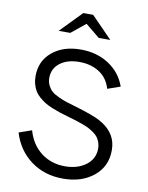

<svg xmlns="http://www.w3.org/2000/svg" viewBox="-98 -978 813 1058"><g transform="rotate(10 308.5 -449.0)"><path d="M303.2 -708Q393.1 -708 460.4 -664.1Q527.8 -620.1 554.2 -544.9L482.9 -520Q465.8 -579.1 418.7 -609.1Q371.6 -639.2 307.1 -639.2Q240.2 -639.2 199.2 -607.9Q158.2 -576.7 158.2 -523.9Q158.2 -501 167.5 -482.4Q176.8 -463.9 189.9 -451.9Q203.1 -439.9 229 -428Q254.9 -416 275.6 -409.4Q296.4 -402.8 333 -392.1Q426.8 -364.3 466.8 -343.3Q554.7 -296.9 565.4 -215.3Q566.9 -203.1 566.9 -189.9Q566.9 -100.1 500 -45.2Q433.1 9.8 328.1 9.8Q224.6 9.8 148.7 -46.1Q72.8 -102.1 43.9 -198.2L115.2 -223.1Q136.7 -146.5 193.1 -102.8Q249.5 -59.1 327.1 -59.1Q397.9 -59.1 444.6 -94.2Q491.2 -129.4 491.2 -187Q491.2 -205.1 485.6 -220.7Q480 -236.3 471.7 -248Q463.4 -259.8 447.8 -270.8Q432.1 -281.7 418.7 -289.1Q405.3 -296.4 382.1 -304.7Q358.9 -313 342.8 -318.1Q326.7 -323.2 298.8 -331.1Q269.5 -339.4 249.5 -345.9Q229.5 -352.5 204.8 -362.5Q180.2 -372.6 163.8 -382.6Q147.5 -392.6 130.6 -407Q113.8 -421.4 104 -437.3Q94.2 -453.1 88.1 -474.6Q82 -496.1 82 -521Q82 -605.5 143.6 -656.7Q205.1 -708 303.2 -708ZM280.8 -908.2H335.9L453.1 -788.1H388.2L309.1 -853L229 -788.1H164.1Z"/></g></svg>

Font: LT Superior
Style: Regular
Weight: 400
Designer: Daniel Lyons
Foundry: LyonsType
Version: Version 1.000